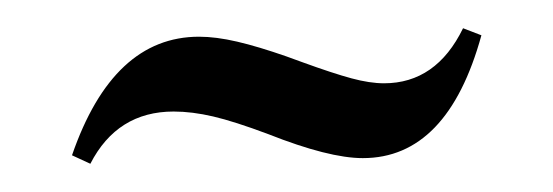

<svg xmlns="http://www.w3.org/2000/svg" viewBox="-20 -338 392 136"><path d="M31 -228Q60 -312 121 -312Q133 -312 148 -308.5Q163 -305 183 -298L194 -294Q216 -286 229 -282.5Q242 -279 252 -279Q289 -279 308 -318L321 -313Q297 -226 237 -226Q213 -226 170 -243Q146 -252 131 -255.5Q116 -259 103 -259Q63 -259 44 -222Z"/></svg>

Font: Moniqa Narrow Heading
Style: Bold
Weight: 700
Width: 4
Designer: Rajesh Rajput
Foundry: Rajesh Rajput
Version: Version 1.000